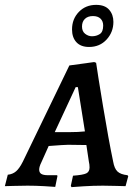

<svg xmlns="http://www.w3.org/2000/svg" viewBox="-42 -763 565 789"><path d="M482 -43 485 -39 474 2Q464 2 436.5 1Q409 0 381 0Q341 0 302 2.5Q263 5 252 6L249 1L258 -41Q299 -44 312.5 -50.5Q326 -57 326 -75Q326 -87 323 -100L313 -167L238 -168Q223 -168 158 -163L128 -96Q119 -78 119 -66Q119 -54 127.5 -48.5Q136 -43 155 -43H193L194 -39L185 5Q175 4 139.5 2Q104 0 71 0Q39 0 13 1Q-13 2 -22 2L-10 -45Q10 -47 24 -59Q38 -71 52 -99L243 -494L345 -508L353 -505Q359 -462 381.5 -326Q404 -190 423 -99Q428 -70 441 -58Q454 -46 482 -43ZM243 -220Q280 -220 307 -223L278 -405H269L183 -220ZM254 -642Q254 -685 282 -714Q310 -743 353 -743Q389 -743 406.5 -723Q424 -703 424 -673Q424 -631 396 -600.5Q368 -570 324 -570Q290 -570 272 -589.5Q254 -609 254 -642ZM382 -658Q382 -676 371 -686.5Q360 -697 340 -697Q319 -697 307 -685.5Q295 -674 295 -654Q295 -634 308 -624Q321 -614 336 -614Q354 -614 368 -623Q382 -632 382 -658Z"/></svg>

Font: Alegreya SC Medium
Style: Italic
Weight: 500
Italic angle: -7°
Designer: Juan Pablo del Peral
Foundry: Huerta Tipografica
Version: Version 2.007; ttfautohint (v1.6)